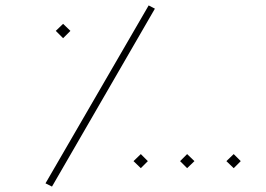

<svg xmlns="http://www.w3.org/2000/svg" viewBox="-20 -686 984 709"><path d="M172 3 148 -9 529 -666 552 -654ZM213 -545 186 -572 213 -598 240 -572ZM500 -65 473 -91 500 -117 526 -91ZM671 -65 645 -91 671 -117 698 -91ZM843 -65 816 -91 843 -117 869 -91Z"/></svg>

Font: FiraGO Thin
Style: Regular
Weight: 100
Designer: bBox Type
Foundry: bBox Type GmbH
Version: Version 1.001;PS 001.001;hotconv 1.0.88;makeotf.lib2.5.64775